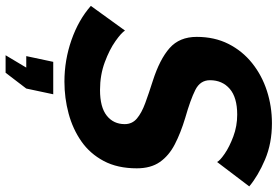

<svg xmlns="http://www.w3.org/2000/svg" viewBox="-190 -586 968 669"><g transform="rotate(90 293.5 -251.0)"><path d="M243 8Q168 8 98 -16.5Q28 -41 -21 -84L65 -203Q72 -191 101.5 -170Q131 -149 175.5 -132.5Q220 -116 272 -116Q332 -116 361.5 -139.5Q391 -163 391 -202Q391 -228 371.5 -244.5Q352 -261 318 -273.5Q284 -286 240 -300Q165 -324 126 -358.5Q87 -393 87 -453Q87 -515 111.5 -563.5Q136 -612 178.5 -646Q221 -680 275 -697.5Q329 -715 388 -715Q458 -715 514.5 -691Q571 -667 608 -636L523 -524Q518 -534 494 -550.5Q470 -567 434 -580.5Q398 -594 358 -594Q298 -594 268 -568Q238 -542 238 -499Q238 -465 272 -448Q306 -431 369 -413Q422 -397 461.5 -376.5Q501 -356 523 -324.5Q545 -293 545 -244Q545 -177 519.5 -129Q494 -81 451 -51Q408 -21 354 -6.5Q300 8 243 8ZM151 213 194 141H154L174 47H287L267 141L212 213Z"/></g></svg>

Font: Raleway
Style: Bold Italic
Weight: 700
Italic angle: -12°
Designer: Matt McInerney, Pablo Impallari, Rodrigo Fuenzalida
Foundry: Matt McInerney, Pablo Impallari, Rodrigo Fuenzalida
Version: Version 4.101;RELEASE